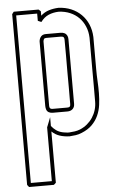

<svg xmlns="http://www.w3.org/2000/svg" viewBox="-59 -680 594 966"><g transform="rotate(-5 237.5 -196.5)"><path d="M436 -314Q436 -285.2 437.7 -254.4Q439.5 -223.6 439.2 -193.6Q439 -163.6 435.1 -134.8Q431.2 -106 419.9 -81.1Q408.7 -56.2 388.2 -35.6Q367.7 -15.1 335 -2Q319.8 4.4 304.7 6.6Q289.6 8.8 273.4 9.8Q245.6 8.8 223.9 1.7Q202.1 -5.4 184.1 -22.5V236.3Q181.6 238.8 179 241.2Q176.3 243.7 173.3 246.1H47.9Q45.4 243.2 43.5 240.2Q41.5 237.3 39.1 234.9V-627.9Q41.5 -630.4 43.5 -633.3Q45.4 -636.2 47.9 -639.2H173.3Q176.3 -636.7 179 -634.3Q181.6 -631.8 184.1 -629.4V-607.4Q203.1 -624.5 225.8 -631.3Q248.5 -638.2 273.4 -639.2Q308.6 -637.7 337.6 -625.5Q366.7 -613.3 388.2 -592Q409.7 -570.8 422.1 -541.7Q434.6 -512.7 436 -477.5ZM416.5 -476.1Q415.5 -506.8 404.5 -532.7Q393.6 -558.6 375 -577.4Q356.4 -596.2 330.6 -607.2Q304.7 -618.2 273.4 -619.6Q245.1 -618.7 222.2 -608.9Q199.2 -599.1 182.1 -575.7L164.6 -583V-619.6H58.6V226.6H164.6V-45.9H165Q169.9 -58.1 174.6 -70.1Q179.2 -82 184.1 -94.7V-50.3Q194.8 -36.6 208.3 -27.1Q221.7 -17.6 239.3 -13.7Q244.6 -12.7 250.5 -11.7Q256.3 -10.7 261.7 -10.3Q263.2 -9.8 265.1 -9.8Q267.1 -9.8 269 -9.8H273.4Q288.1 -10.7 301.5 -12.7Q314.9 -14.6 328.6 -20Q348.6 -28.3 365 -42Q381.3 -55.7 392.8 -73.2Q404.3 -90.8 410.4 -111.1Q416.5 -131.3 416.5 -152.8Q417 -193.8 416.7 -234.1Q416.5 -274.4 416.5 -315.4ZM164.6 -479Q166 -494.1 174.6 -503.7Q183.1 -513.2 198.7 -513.2H273.4Q284.7 -513.2 293.5 -508.8Q302.2 -504.4 307.1 -493.7Q310.1 -486.8 310.1 -477.5V-151.4Q310.1 -134.8 300 -125.2Q290 -115.7 273.4 -115.7H198.7Q189 -115.7 180.4 -119.9Q171.9 -124 168 -133.3Q164.6 -143.1 164.6 -152.8ZM184.1 -151.4Q184.1 -135.3 199.2 -135.3H273.4Q276.4 -135.3 281 -136Q285.6 -136.7 287.1 -139.2Q289.6 -142.6 290 -145.8Q290.5 -148.9 290.5 -152.8Q291 -193.8 290.8 -234.1Q290.5 -274.4 290.5 -315.4Q290.5 -356 290.8 -395.8Q291 -435.5 290.5 -475.6Q290.5 -480 289.8 -483.2Q289.1 -486.3 286.6 -490.2Q281.2 -493.7 273.4 -493.7H199.2Q190.9 -493.7 188 -489.5Q185.1 -485.4 184.1 -477.5Z"/></g></svg>

Font: Preussische VI 9 Linie
Style: Regular
Weight: 400
Designer: Peter Wiegel
Foundry: Peter Wiegel
Version: Version 1.000 2009 initial release